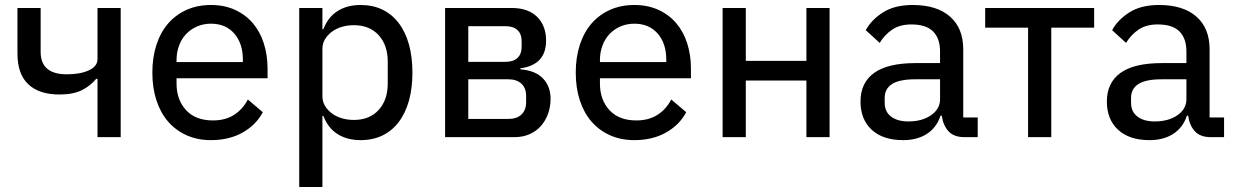

<svg xmlns="http://www.w3.org/2000/svg" viewBox="-20 -550 4958 770"><path d="M371 -234H366Q343 -206 308.5 -188.5Q274 -171 218 -171Q137 -171 93.5 -212Q50 -253 50 -335V-518H143V-342Q143 -252 248 -252Q302 -252 336.5 -268Q371 -284 371 -313V-518H464V0H371Z M826 12Q772 12 728.5 -7.5Q685 -27 654.5 -62Q624 -97 607.5 -147Q591 -197 591 -259Q591 -320 607.5 -370.5Q624 -421 654.5 -456Q685 -491 728.5 -510.5Q772 -530 826 -530Q880 -530 922.5 -510.5Q965 -491 994 -457Q1023 -423 1038 -376Q1053 -329 1053 -275V-236H688V-215Q688 -150 726 -108.5Q764 -67 834 -67Q883 -67 918 -89Q953 -111 974 -151L1034 -100Q1007 -49 953 -18.5Q899 12 826 12ZM826 -455Q796 -455 770.5 -444Q745 -433 726.5 -413.5Q708 -394 698 -367Q688 -340 688 -308V-301H954V-311Q954 -376 919.5 -415.5Q885 -455 826 -455Z M1180 -518H1273V-433H1277Q1295 -481 1333.5 -505.5Q1372 -530 1426 -530Q1475 -530 1513.5 -511.5Q1552 -493 1579 -457.5Q1606 -422 1620 -372Q1634 -322 1634 -259Q1634 -196 1620 -146Q1606 -96 1579 -60.5Q1552 -25 1513.5 -6.5Q1475 12 1426 12Q1372 12 1333.5 -12.5Q1295 -37 1277 -85H1273V200H1180ZM1399 -69Q1462 -69 1498.5 -109Q1535 -149 1535 -215V-303Q1535 -369 1498.5 -409Q1462 -449 1399 -449Q1373 -449 1350 -442Q1327 -435 1310 -422Q1293 -409 1283 -392Q1273 -375 1273 -354V-164Q1273 -143 1283 -126Q1293 -109 1310 -96Q1327 -83 1350 -76Q1373 -69 1399 -69Z M1765 -518H2032Q2098 -518 2134 -482.5Q2170 -447 2170 -387Q2170 -290 2067 -276V-272Q2128 -267 2158 -235Q2188 -203 2188 -154Q2188 -122 2178 -94Q2168 -66 2149.5 -45Q2131 -24 2104 -12Q2077 0 2043 0H1765ZM2019 -73Q2052 -73 2071 -90.5Q2090 -108 2090 -141V-165Q2090 -197 2071 -214.5Q2052 -232 2019 -232H1858V-73ZM2007 -302Q2038 -302 2055 -317.5Q2072 -333 2072 -362V-385Q2072 -414 2055 -429.5Q2038 -445 2007 -445H1858V-302Z M2524 12Q2470 12 2426.5 -7.5Q2383 -27 2352.5 -62Q2322 -97 2305.5 -147Q2289 -197 2289 -259Q2289 -320 2305.5 -370.5Q2322 -421 2352.5 -456Q2383 -491 2426.5 -510.5Q2470 -530 2524 -530Q2578 -530 2620.5 -510.5Q2663 -491 2692 -457Q2721 -423 2736 -376Q2751 -329 2751 -275V-236H2386V-215Q2386 -150 2424 -108.5Q2462 -67 2532 -67Q2581 -67 2616 -89Q2651 -111 2672 -151L2732 -100Q2705 -49 2651 -18.5Q2597 12 2524 12ZM2524 -455Q2494 -455 2468.5 -444Q2443 -433 2424.5 -413.5Q2406 -394 2396 -367Q2386 -340 2386 -308V-301H2652V-311Q2652 -376 2617.5 -415.5Q2583 -455 2524 -455Z M2878 -518H2971V-306H3214V-518H3307V0H3214V-227H2971V0H2878Z M3848 0Q3805 0 3783.5 -24Q3762 -48 3757 -86H3752Q3736 -38 3697 -13Q3658 12 3602 12Q3521 12 3476 -29.5Q3431 -71 3431 -143Q3431 -218 3485.5 -257.5Q3540 -297 3652 -297H3750V-344Q3750 -396 3722 -424Q3694 -452 3635 -452Q3589 -452 3558.5 -431.5Q3528 -411 3508 -378L3452 -429Q3475 -471 3521.5 -500.5Q3568 -530 3640 -530Q3737 -530 3790 -483.5Q3843 -437 3843 -352V-79H3901V0ZM3623 -63Q3678 -63 3714 -88Q3750 -113 3750 -152V-232H3651Q3587 -232 3557.5 -213Q3528 -194 3528 -158V-138Q3528 -102 3553.5 -82.5Q3579 -63 3623 -63Z M4103 -439H3931V-518H4368V-439H4196V0H4103Z M4836 0Q4793 0 4771.5 -24Q4750 -48 4745 -86H4740Q4724 -38 4685 -13Q4646 12 4590 12Q4509 12 4464 -29.5Q4419 -71 4419 -143Q4419 -218 4473.5 -257.5Q4528 -297 4640 -297H4738V-344Q4738 -396 4710 -424Q4682 -452 4623 -452Q4577 -452 4546.5 -431.5Q4516 -411 4496 -378L4440 -429Q4463 -471 4509.5 -500.5Q4556 -530 4628 -530Q4725 -530 4778 -483.5Q4831 -437 4831 -352V-79H4889V0ZM4611 -63Q4666 -63 4702 -88Q4738 -113 4738 -152V-232H4639Q4575 -232 4545.5 -213Q4516 -194 4516 -158V-138Q4516 -102 4541.5 -82.5Q4567 -63 4611 -63Z"/></svg>

Font: IBM Plex Sans Text
Style: Regular
Weight: 450
Designer: Mike Abbink, Paul van der Laan, Pieter van Rosmalen
Foundry: Bold Monday
Version: Version 3.005